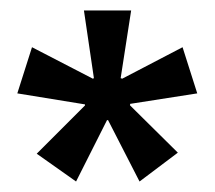

<svg xmlns="http://www.w3.org/2000/svg" viewBox="-20 -700 409 366"><path d="M125 -354 50 -407 142 -499V-501L13 -522L41 -610L157 -550L159 -551L140 -680H230L210 -551L213 -550L328 -610L356 -522L228 -502V-499L319 -409L246 -354L186 -471H184Z"/></svg>

Font: Bricolage Grotesque 48pt
Style: Regular
Weight: 400
Designer: Mathieu Triay
Foundry: Atelier Triay
Version: Version 1.000; ttfautohint (v1.8.4.7-5d5b);gftools[0.9.32]